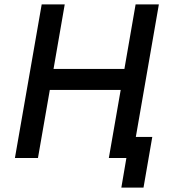

<svg xmlns="http://www.w3.org/2000/svg" viewBox="-20 -720 773 875"><path d="M598 -700 547 -406H224L275 -700H170L48 0H153L207 -310H530L476 0H556L533 135H634L674 -96H599L704 -700Z"/></svg>

Font: Fixel Display 20240404 Medium
Style: Italic
Weight: 500
Italic angle: -10°
Designer: AlfaBravo + MacPaw
Foundry: Kyrylo Tkachov, Marchela Mozhyna, Serhii Makarenko, Maria Weinstein, Zakhar Kryvoshyya
Version: Version 1.211;Glyphs 3.2 (3225)